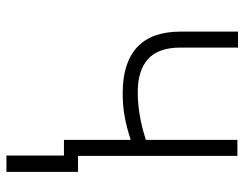

<svg xmlns="http://www.w3.org/2000/svg" viewBox="-100 -472 748 587"><g transform="rotate(90 273.5 -178.0)"><path d="M456.1 -43H504.9V175.8H455.1V0H407.2V-204.1Q366.7 -190.9 332.8 -185.1Q298.8 -179.2 262.7 -179.7Q171.9 -179.7 124 -223.6Q76.2 -267.6 76.2 -356.4V-532.2H125V-356.4Q125 -288.6 159.9 -257.1Q194.8 -225.6 261.7 -225.6Q330.1 -225.6 407.2 -250.5V-530.3H456.1Z"/></g></svg>

Font: Pretendard JP ExtraLight
Style: Regular
Weight: 200
Designer: Base glyphs from Inter by Rasmus Andersson; Hangeul glyphs from Noto Sans CJK(Source Han Sans) by Jang Soo-young and Kan
Foundry: Kil Hyung-jin
Version: Version 1.309